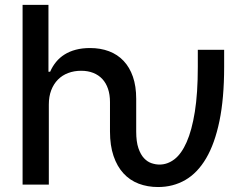

<svg xmlns="http://www.w3.org/2000/svg" viewBox="-20 -747 998 777"><path d="M71.4 0V-727.3H176.1V-456.7H182.9Q192.5 -478.7 207 -496.4Q221.6 -514.2 241.5 -526.6Q261.4 -539.1 286.9 -545.8Q312.5 -552.6 344.5 -552.6Q386.7 -552.6 421.2 -539.6Q455.6 -526.6 480.1 -500.7Q504.6 -474.8 517.9 -436.4Q531.2 -398.1 531.2 -346.9V-214.8Q531.2 -173.7 540.1 -147.5Q549 -121.4 562.9 -106.7Q576.7 -92 593.4 -86.5Q610.1 -81 625.4 -81Q658 -81 686.3 -102.8Q714.5 -124.6 735.4 -172.1Q756.4 -219.5 768.5 -294.6Q780.5 -369.7 780.5 -476.2V-545.5H887.1V-476.2Q887.1 -349.1 868.1 -257.3Q849.1 -165.5 814.1 -106.2Q779.1 -46.9 729.8 -18.5Q680.4 9.9 619.7 9.9Q577.1 9.9 541.2 -3.7Q505.3 -17.4 479.6 -45.5Q453.8 -73.5 439.5 -115.8Q425.1 -158 425.1 -214.8V-334.2Q425.1 -364 417.1 -387.6Q409.1 -411.2 394 -427.4Q378.9 -443.5 357.2 -452.1Q335.6 -460.6 308.2 -460.6Q279.8 -460.6 255.9 -451.5Q231.9 -442.5 214.5 -424.9Q197.1 -407.3 187.3 -381.9Q177.6 -356.5 177.6 -323.9V0Z"/></svg>

Font: Cannonade Med
Style: Regular
Weight: 500
Designer: Rasmus Andersson
Foundry: rsms
Version: Version 3.012;git-f93a4a705